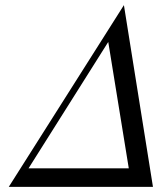

<svg xmlns="http://www.w3.org/2000/svg" viewBox="-20 -729 630 749"><path d="M14.2 0H576.7L463.4 -709ZM91.3 -72.3 402.3 -565.4 482.4 -72.3Z"/></svg>

Font: Cardo
Style: Italic
Weight: 400
Designer: David J. Perry
Foundry: David J. Perry
Version: Version 0.99